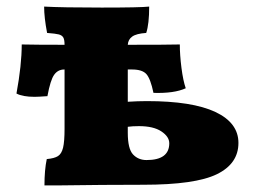

<svg xmlns="http://www.w3.org/2000/svg" viewBox="-20 -561 794 583"><path d="M704 -127Q704 -64 638.5 -32Q573 0 415 0Q297 0 155 2H115Q115 -45 122 -78Q145 -80 156 -87Q167 -94 171.5 -112.5Q176 -131 176 -170V-350H175Q156 -350 144.5 -334Q133 -318 124 -269Q96 -267 85 -267Q49 -267 30 -277Q46 -364 46 -426Q89 -425 176 -425Q176 -441 172 -447.5Q168 -454 158.5 -456.5Q149 -459 123 -461Q114 -508 114 -541Q168 -538 289 -538Q407 -538 433 -541Q433 -488 424 -461Q394 -459 381.5 -450Q369 -441 368 -425Q489 -425 526 -426Q526 -394 531 -355Q536 -316 544 -293Q509 -277 446 -279Q437 -322 424.5 -336Q412 -350 381 -350H368V-252Q398 -254 426 -254Q564 -254 634 -221Q704 -188 704 -127ZM494 -126Q494 -146 470 -162Q446 -178 402 -178Q382 -178 368 -176V-158Q368 -109 384 -92Q400 -75 425 -75Q494 -75 494 -126Z"/></svg>

Font: Vollkorn SC Black
Style: Regular
Weight: 900
Designer: Friedrich Althausen
Foundry: Friedrich Althausen
Version: Version 4.015